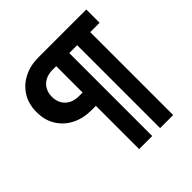

<svg xmlns="http://www.w3.org/2000/svg" viewBox="-207 -868 1133 1133"><g transform="rotate(-45 359.5 -301.5)"><path d="M390 -261H279Q213 -261 159.5 -288Q106 -315 75 -364.5Q44 -414 44 -482Q44 -550 75 -599.5Q106 -649 159.5 -676Q213 -703 279 -703H680V-592H286Q253 -592 227.5 -579Q202 -566 187 -541Q172 -516 172 -482Q172 -447 187 -422.5Q202 -398 227.5 -385Q253 -372 286 -372H390ZM427 100H318V-703H427ZM602 100H493V-703H602Z"/></g></svg>

Font: Outfit Thin SemiBold
Style: Regular
Weight: 600
Version: Version 1.100;gftools[0.9.27]